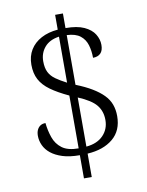

<svg xmlns="http://www.w3.org/2000/svg" viewBox="-92 -825 743 970"><g transform="rotate(-10 279.5 -340.5)"><path d="M259 -40Q207 -40 171 -51.5Q135 -63 112 -81.5Q89 -100 78 -124Q67 -148 67 -173Q67 -191 73 -203.5Q79 -216 89.5 -223Q100 -230 116 -230Q120 -191 132.5 -155Q145 -119 174.5 -97Q204 -75 259 -75V-346Q203 -372 167 -398Q131 -424 114 -456Q97 -488 97 -532Q97 -576 117 -608.5Q137 -641 173.5 -660.5Q210 -680 259 -684V-760H299V-685Q358 -685 394 -668.5Q430 -652 446.5 -625.5Q463 -599 463 -570Q463 -541 449 -527Q435 -513 410 -513Q410 -548 401 -578.5Q392 -609 368 -628Q344 -647 299 -649V-394Q347 -375 381 -354.5Q415 -334 437 -311.5Q459 -289 469 -262Q479 -235 479 -202Q479 -128 430 -87Q381 -46 299 -41V79H259ZM299 -77Q355 -82 386 -114Q417 -146 417 -193Q417 -238 391.5 -269.5Q366 -301 299 -329ZM259 -648Q210 -641 184.5 -611Q159 -581 159 -539Q159 -505 170 -483Q181 -461 203.5 -445Q226 -429 259 -412Z"/></g></svg>

Font: Noto Serif Kannada Light
Style: Regular
Weight: 300
Version: Version 2.003